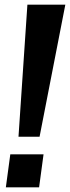

<svg xmlns="http://www.w3.org/2000/svg" viewBox="-20 -800 299 820"><path d="M149 -216H59L97 -780H259ZM147 0H5L24 -141H166Z"/></svg>

Font: Tanohe Sans SemiBold
Style: Italic
Weight: 600
Designer: Village Type and Design LLC & Cristiano Sobral
Foundry: Cooper Hewitt Smithsonian Design Museum
Version: Version 1.00;September 29, 2021;FontCreator 13.0.0.2655 64-b